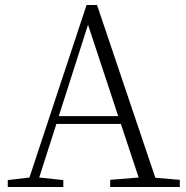

<svg xmlns="http://www.w3.org/2000/svg" viewBox="-20 -750 747 770"><path d="M215.8 -284.2H454.1L333 -650.9ZM603 -37.1 701.2 -28.8V0H421.9V-28.8L536.1 -38.1L464.8 -252.9H206.1L137.2 -38.1L233.9 -27.8V0H11.2V-27.8L98.1 -38.1L327.1 -730H369.1Z"/></svg>

Font: Source Han Serif CN ExtraLight
Style: Regular
Weight: 250
Designer: Ryoko NISHIZUKA  (kana & ideographs); Frank Grießhammer (Latin, Greek & Cyrillic); Wenlong ZHANG  (bopomofo); Sandoll Co
Foundry: Adobe Systems Incorporated
Version: Version 1.001;PS 1.001;hotconv 16.6.54;makeotf.lib2.5.65590